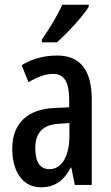

<svg xmlns="http://www.w3.org/2000/svg" viewBox="-20 -786 470 816"><path d="M357 -757V-766H245C224 -721 195 -671 158 -618V-606H222C265 -644 332 -716 357 -757ZM223 -550C167 -550 116 -536 72 -509L101 -437C141 -460 175 -472 205 -472C254 -472 274 -436 274 -361V-330L211 -327C97 -322 32 -262 32 -153C32 -68 69 10 154 10C213 10 251 -18 281 -74H283L298 0H370V-362C370 -483 325 -550 223 -550ZM230 -260 275 -263V-209C275 -121 242 -67 190 -67C152 -67 130 -95 130 -156C130 -222 162 -256 230 -260Z"/></svg>

Font: Noto Sans Khmer ExtraCondensed Medium
Style: Regular
Weight: 500
Width: 2
Designer: Danh Hong and the Monotype Design Team
Foundry: Monotype Imaging Inc.
Version: Version 2.004